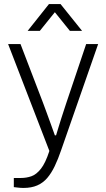

<svg xmlns="http://www.w3.org/2000/svg" viewBox="-20 -743 522 945"><path d="M96 182Q82 182 70 180.5Q58 179 48 178V133H83Q110 133 134.5 124.5Q159 116 181.5 87.5Q204 59 223 0L20 -526H81L191 -239Q199 -218 209.5 -189Q220 -160 231 -130Q242 -100 250 -77H256Q261 -94 267.5 -115Q274 -136 281 -158.5Q288 -181 295 -201.5Q302 -222 307 -238L404 -526H463L281 -4Q266 40 249.5 74.5Q233 109 212.5 133Q192 157 163.5 169.5Q135 182 96 182ZM116 -591 221 -723H278L384 -591H324L233 -704H267L176 -591Z"/></svg>

Font: Archivo SemiBold ExtraLight
Style: Regular
Weight: 250
Version: Version 2.001